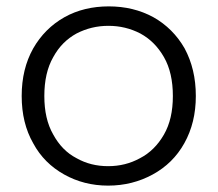

<svg xmlns="http://www.w3.org/2000/svg" viewBox="-20 -574 682 602"><path d="M319 8C319 8 319 8 319 8C370 8 417 -4 459 -27C501 -50 534 -82 558 -125C582 -168 594 -217 594 -273C594 -273 594 -273 594 -273C594 -330 582 -379 559 -422C535 -464 502 -497 461 -520C419 -543 372 -554 321 -554C321 -554 321 -554 321 -554C270 -554 223 -543 182 -520C141 -497 108 -464 84 -422C60 -379 48 -330 48 -273C48 -273 48 -273 48 -273C48 -216 60 -167 84 -125C107 -82 140 -50 181 -27C222 -4 268 8 319 8ZM319 -53C319 -53 319 -53 319 -53C283 -53 250 -61 220 -78C189 -94 165 -119 147 -152C128 -185 119 -225 119 -273C119 -273 119 -273 119 -273C119 -321 128 -362 147 -395C165 -428 189 -452 220 -469C251 -485 284 -493 320 -493C320 -493 320 -493 320 -493C356 -493 389 -485 420 -469C451 -452 475 -428 494 -395C513 -362 522 -321 522 -273C522 -273 522 -273 522 -273C522 -225 513 -185 494 -152C475 -119 450 -94 419 -78C388 -61 355 -53 319 -53Z"/></svg>

Font: wox.body
Style: Regular
Weight: 500
Designer: Ninad Kale (Devanagari), Jonny Pinhorn (Latin)
Foundry: Indian Type Foundry
Version: ""